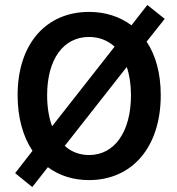

<svg xmlns="http://www.w3.org/2000/svg" viewBox="-20 -714 714 774"><path d="M41 -16 110 40 173 -40C219 -6 275 12 339 12C510 12 628 -118 628 -330C628 -418 608 -491 571 -546L644 -638L574 -694L510 -612C463 -647 405 -666 339 -666C169 -666 51 -541 51 -330C51 -239 73 -163 111 -106ZM339 -565C380 -565 414 -551 442 -526L190 -205C177 -240 170 -282 170 -330C170 -476 236 -565 339 -565ZM491 -444C502 -412 508 -373 508 -330C508 -183 442 -89 339 -89C301 -89 267 -102 241 -126Z"/></svg>

Font: DAIFUKU Sans Semibold
Style: Regular
Weight: 600
Designer: Original font ‘Source Sans 3’ : Paul D. Hunt
Foundry: Daifuku
Version: Version 1.000